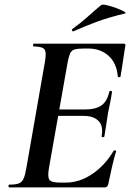

<svg xmlns="http://www.w3.org/2000/svg" viewBox="-20 -815 571 835"><path d="M20 0Q17 0 17 -6Q17 -12 20 -12Q47 -12 61 -17Q75 -22 82 -37Q89 -52 94 -81L175 -544Q183 -587 173.5 -600Q164 -613 126 -613Q124 -613 124 -619Q124 -625 126 -625H519Q527 -625 525 -616Q522 -597 518 -571Q514 -545 510.5 -521Q507 -497 504 -482Q503 -478 497.5 -479.5Q492 -481 492 -483Q488 -539 453 -571.5Q418 -604 363 -604H345Q317 -604 303.5 -599.5Q290 -595 284.5 -582Q279 -569 274 -543L193 -85Q186 -45 195 -33Q204 -21 241 -21H267Q326 -21 381.5 -58.5Q437 -96 474 -159Q476 -162 481.5 -160.5Q487 -159 485 -157Q476 -128 467 -88.5Q458 -49 451 -15Q448 0 435 0ZM434 -222Q433 -218 427 -218.5Q421 -219 422 -223Q430 -267 408.5 -289Q387 -311 344 -311H187L191 -339H351Q396 -339 421 -356.5Q446 -374 455 -415Q456 -420 462 -419.5Q468 -419 467 -414Q462 -382 458 -363.5Q454 -345 450 -325Q446 -300 442.5 -275.5Q439 -251 434 -222ZM300 -679Q296 -677 293.5 -682.5Q291 -688 295 -689Q331 -715 361 -742Q391 -769 420 -793Q425 -797 444.5 -792.5Q464 -788 485.5 -780Q507 -772 519.5 -765Q532 -758 522 -756Q455 -740 403 -721Q351 -702 300 -679Z"/></svg>

Font: Cormorant Garamond Light
Style: Bold Italic
Weight: 700
Italic angle: -10°
Version: Version 4.001